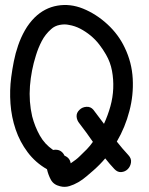

<svg xmlns="http://www.w3.org/2000/svg" viewBox="-20 -707 591 760"><path d="M166 -37.1Q120.1 -63.5 89.4 -104.5Q58.6 -145.5 42 -194.3Q25.4 -243.2 21.5 -296.4Q17.6 -349.6 24.4 -401.4Q28.3 -431.6 34.7 -463.9Q41 -496.1 51.8 -527.3Q62.5 -558.6 78.6 -586.9Q94.7 -615.2 117.2 -637.7Q156.2 -675.8 207 -684.6Q257.8 -693.4 308.6 -672.9Q361.3 -651.4 405.3 -610.8Q449.2 -570.3 473.6 -518.6Q502 -460 505.4 -395Q508.8 -330.1 492.2 -267.6Q475.6 -203.1 442.4 -146.5Q453.1 -132.8 464.4 -119.6Q475.6 -106.4 488.3 -92.8Q501 -79.1 498.5 -63.5Q496.1 -47.9 485.8 -37.6Q475.6 -27.3 460.4 -25.9Q445.3 -24.4 432.6 -38.1Q414.1 -57.6 396.5 -80.1Q377 -56.6 350.6 -33.2Q337.9 -22.5 322.8 -9.3Q307.6 3.9 290 14.2Q272.5 24.4 254.4 29.8Q236.3 35.2 217.8 30.3Q192.4 24.4 181.6 4.9Q170.9 -14.6 166 -37.1ZM122.1 -487.3Q103.5 -428.7 98.6 -366.7Q93.8 -304.7 107.4 -246.1Q118.2 -205.1 137.7 -170.4Q157.2 -135.7 190.4 -113.3Q193.4 -114.3 200.2 -114.3Q212.9 -114.3 221.7 -107.9Q230.5 -101.6 235.4 -90.8Q256.8 -82 259.8 -60.5Q272.5 -69.3 280.3 -75.2Q288.1 -81.1 295.9 -88.9Q310.5 -102.5 323.7 -116.2Q336.9 -129.9 347.7 -145.5Q335 -164.1 321.8 -182.1Q308.6 -200.2 294.9 -217.8Q284.2 -230.5 283.2 -245.6Q282.2 -260.7 294.9 -272.5Q305.7 -283.2 322.3 -284.2Q338.9 -285.2 349.6 -272.5Q360.4 -258.8 370.6 -244.6Q380.9 -230.5 391.6 -216.8Q407.2 -251 417 -286.1Q426.8 -321.3 428.2 -356.9Q429.7 -392.6 423.3 -426.8Q417 -460.9 399.4 -491.2Q387.7 -511.7 372.6 -531.2Q357.4 -550.8 338.4 -566.4Q319.3 -582 297.9 -593.3Q276.4 -604.5 252.9 -608.4Q236.3 -612.3 216.3 -608.4Q196.3 -604.5 182.6 -591.8Q159.2 -571.3 145 -543.9Q130.9 -516.6 122.1 -487.3Z"/></svg>

Font: Schoolbell
Style: Regular
Weight: 400
Designer: Font Diner, Inc
Foundry: Font Diner, Inc
Version: Version 1.001